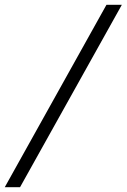

<svg xmlns="http://www.w3.org/2000/svg" viewBox="-20 -691 530 804"><path d="M64 92.8H0L425.8 -670.9H490.2Z"/></svg>

Font: Charis SIL Am
Style: Italic
Weight: 400
Italic angle: -11°
Foundry: SIL International
Version: Version 5.000